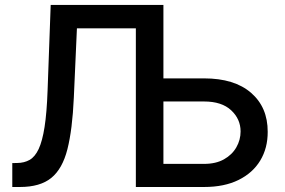

<svg xmlns="http://www.w3.org/2000/svg" viewBox="-20 -747 1137 767"><path d="M29.1 0V-95.5L48.7 -95.9Q77.1 -96.2 98.4 -108.3Q119.7 -120.4 134.4 -151.6Q149.1 -182.9 158 -239.5Q166.9 -296.2 170.1 -385.7L182.5 -727.3H632.8V-433.9H795.1Q916.5 -433.9 983.1 -376.1Q1049.7 -318.2 1049.4 -220.5Q1049.7 -155.5 1019.7 -105.8Q989.7 -56.1 932.9 -28.1Q876.1 0 795.1 0H522.7V-633.9H287.3L274.9 -356.5Q269.2 -229.4 249.3 -150.9Q229.4 -72.4 184.8 -36.2Q140.3 0 59.7 0ZM632.8 -341.6V-92.3H795.1Q842.3 -92.3 874.8 -110.6Q907.3 -128.9 924.2 -158.6Q941.1 -188.2 941.1 -221.9Q941.1 -271.3 903.4 -306.5Q865.8 -341.6 795.1 -341.6Z"/></svg>

Font: Inter UI Medium
Style: Regular
Weight: 500
Designer: Rasmus Andersson
Foundry: rsms
Version: 3.2;8d6f07862